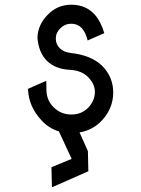

<svg xmlns="http://www.w3.org/2000/svg" viewBox="-20 -567 602 818"><path d="M199.2 145.5 285.2 109.9 231 -7.3Q189.5 -19.5 158.2 -52.7Q103 -111.3 99.6 -183.6L99.1 -188.5L177.2 -222.7L177.7 -185.1Q178.2 -139.6 208.5 -109.9Q239.7 -79.1 284.2 -79.1Q327.6 -79.1 356 -108.4Q384.3 -138.7 384.3 -175.8Q384.3 -208.5 356 -237.8Q327.1 -267.1 277.8 -269.5Q217.3 -272.5 181.6 -306.2Q147 -338.9 140.1 -399.9Q139.6 -404.3 139.6 -408.7Q142.1 -461.9 182.6 -503.4Q224.1 -546.9 283.7 -546.9Q346.7 -546.9 384.8 -503.4Q410.2 -474.1 424.3 -425.8L353.5 -394.5Q345.7 -426.8 329.6 -445.8Q311.5 -465.8 283.2 -465.8Q256.3 -465.8 236.3 -445.8Q217.8 -427.2 217.8 -403.8V-401.4Q217.8 -377.9 235.4 -360.8Q251.5 -344.7 282.2 -341.3Q367.2 -331.5 412.6 -289.1Q462.4 -241.2 462.4 -172.4V-170.9Q461.4 -104.5 414.1 -53.7Q375.5 -12.2 318.8 -2.9L354.5 76.7L356.4 162.6L201.2 231Z"/></svg>

Font: NovaMono
Style: Regular
Weight: 400
Monospace: yes
Version: Version 1.2